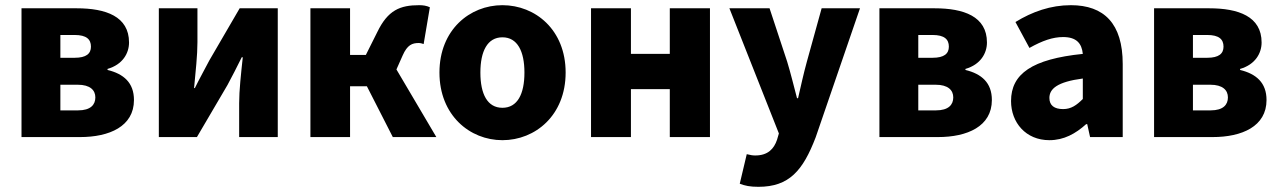

<svg xmlns="http://www.w3.org/2000/svg" viewBox="-20 -529 4941 741"><path d="M63 0H289C402 0 497 -41 497 -143C497 -210 457 -244 395 -259V-263C454 -280 478 -324 478 -365C478 -466 388 -497 276 -497H63ZM213 -306V-394H268C314 -394 331 -377 331 -349C331 -322 313 -306 268 -306ZM213 -103V-202H280C328 -202 348 -181 348 -153C348 -125 330 -103 281 -103Z M593 0H740L858 -201C873 -229 897 -275 913 -308H917C910 -243 903 -180 903 -131V0H1052V-497H905L788 -296C773 -267 748 -222 732 -189H729C735 -253 742 -316 742 -366V-497H593Z M1178 0H1331V-196H1396L1496 0H1664L1510 -261L1534 -315C1552 -356 1571 -363 1596 -363C1603 -363 1609 -361 1615 -359L1639 -501C1626 -507 1613 -509 1598 -509C1524 -509 1477 -490 1436 -405L1392 -317H1331V-497H1178Z M1919 12C2046 12 2163 -84 2163 -249C2163 -414 2046 -509 1919 -509C1793 -509 1676 -414 1676 -249C1676 -84 1793 12 1919 12ZM1919 -113C1861 -113 1834 -166 1834 -249C1834 -331 1861 -385 1919 -385C1977 -385 2004 -331 2004 -249C2004 -166 1977 -113 1919 -113Z M2261 0H2415V-185H2565V0H2720V-497H2565V-321H2415V-497H2261Z M2907 192C3026 192 3079 129 3128 1L3299 -497H3151L3094 -291C3081 -244 3071 -197 3060 -150H3056C3043 -199 3032 -245 3018 -291L2950 -497H2795L2986 -14L2979 10C2967 46 2943 71 2895 71C2885 71 2878 70 2862 66L2835 180C2855 188 2875 192 2907 192Z M3374 0H3600C3713 0 3808 -41 3808 -143C3808 -210 3768 -244 3706 -259V-263C3765 -280 3789 -324 3789 -365C3789 -466 3699 -497 3587 -497H3374ZM3524 -306V-394H3579C3625 -394 3642 -377 3642 -349C3642 -322 3624 -306 3579 -306ZM3524 -103V-202H3591C3639 -202 3659 -181 3659 -153C3659 -125 3641 -103 3592 -103Z M4030 12C4086 12 4131 -13 4172 -50H4176L4187 0H4313V-282C4313 -438 4241 -509 4113 -509C4035 -509 3964 -484 3899 -444L3953 -344C4003 -372 4043 -386 4083 -386C4134 -386 4155 -362 4159 -321C3963 -301 3882 -244 3882 -139C3882 -56 3939 12 4030 12ZM4083 -108C4049 -108 4030 -122 4030 -151C4030 -186 4060 -213 4159 -226V-147C4135 -123 4114 -108 4083 -108Z M4434 0H4660C4773 0 4868 -41 4868 -143C4868 -210 4828 -244 4766 -259V-263C4825 -280 4849 -324 4849 -365C4849 -466 4759 -497 4647 -497H4434ZM4584 -306V-394H4639C4685 -394 4702 -377 4702 -349C4702 -322 4684 -306 4639 -306ZM4584 -103V-202H4651C4699 -202 4719 -181 4719 -153C4719 -125 4701 -103 4652 -103Z"/></svg>

Font: Source Sans Pro
Style: Bold
Weight: 700
Designer: Paul D. Hunt
Foundry: Adobe Systems Incorporated
Version: Version 3.006;hotconv 1.0.111;makeotfexe 2.5.65597